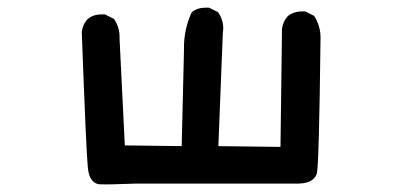

<svg xmlns="http://www.w3.org/2000/svg" viewBox="-20 -478 1040 501"><path d="M767.6 -448.2Q770.5 -448.2 776.4 -448.2L799.8 -436.5Q816.4 -410.2 816.4 -379.9Q812.5 -43.9 806.6 -24.4Q797.9 0 759.8 1H336.9Q260.7 3.9 240.2 2.9Q229.5 2 222.7 -4.9Q210.9 -16.6 209 -43Q205.1 -78.1 193.4 -393.6Q193.4 -393.6 193.4 -394.5Q195.3 -413.1 208 -427.7Q222.7 -440.4 245.1 -440.4Q248 -440.4 253.9 -440.4L277.3 -428.7Q292 -407.2 292 -381.8Q292 -378.9 292 -376L305.7 -98.6L454.1 -96.7L460 -344.7Q460 -349.6 460 -353.5Q460 -401.4 479.5 -444.3L480.5 -446.3Q495.1 -458 516.6 -458Q519.5 -458 525.4 -458L548.8 -446.3Q562.5 -426.8 562.5 -404.3Q562.5 -398.4 561.5 -392.6L549.8 -96.7L711.9 -94.7L715.8 -402.3Q717.8 -420.9 730.5 -435.5Q746.1 -448.2 767.6 -448.2Z"/></svg>

Font: JasonHandwriting2
Style: SemiBold
Weight: 600
Version: Version 1.04.7